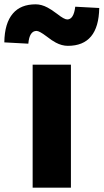

<svg xmlns="http://www.w3.org/2000/svg" viewBox="-79 -868 479 888"><path d="M72 0V-569H249V-284V0ZM235 -656Q207 -656 179 -671Q163 -679 136 -700Q103 -725 90 -725Q57 -725 52 -666L-59 -672Q-58 -761 -19 -806Q17 -848 86 -848Q113 -848 141 -833Q157 -825 185 -804Q218 -778 232 -778Q262 -778 269 -837L380 -831Q377 -656 235 -656Z"/></svg>

Font: GenSekiGothic TW H
Style: Regular
Weight: 900
Version: Version 1.501;PS 1;hotconv 16.6.51;makeotf.lib2.5.65220